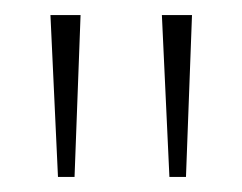

<svg xmlns="http://www.w3.org/2000/svg" viewBox="-20 -734 322 255"><path d="M57 -499H79L87 -714H47ZM205 -499H227L235 -714H195Z"/></svg>

Font: Noto Serif Gurmukhi Thin
Style: Regular
Weight: 100
Designer: Vaibhav Singh and the Monotype Design Team
Foundry: Monotype Imaging Inc.
Version: Version 2.004